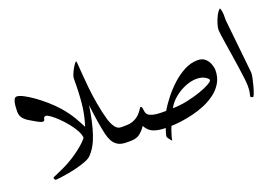

<svg xmlns="http://www.w3.org/2000/svg" viewBox="-107 -1002 2019 1414"><g transform="rotate(-20 902.5 -295.5)"><path d="M480.5 -167.5Q480.5 -161.1 478.8 -151.9Q477.1 -142.6 472.7 -135.3Q470.2 -131.3 463.1 -125Q456.1 -118.7 441.4 -118.7Q433.1 -118.7 430.2 -124.8Q427.2 -130.9 427.2 -136.2Q427.2 -162.6 409.7 -195.8Q392.1 -229 365.2 -262.5Q338.4 -295.9 309.3 -324.2Q280.3 -352.5 256.1 -369.9Q231.9 -387.2 221.2 -387.2Q207.5 -387.2 204.6 -379.2Q201.7 -371.1 199.5 -362.8Q197.3 -354.5 185.5 -354.5Q177.7 -354.5 164.1 -360.8Q150.4 -367.2 141.6 -372.1Q110.8 -389.2 86.4 -404.5Q62 -419.9 47.6 -439.7Q33.2 -459.5 33.2 -491.2Q33.2 -511.7 35.6 -535.9Q38.1 -560.1 45.4 -577.6Q52.7 -595.2 67.9 -595.2Q86.4 -595.2 119.6 -578.1Q152.8 -561 192.9 -532.5Q232.9 -503.9 272.5 -469.2Q312 -434.6 343.8 -398.9Q390.6 -346.2 421.4 -293Q452.1 -239.7 466.8 -209.5Q470.7 -201.2 475.6 -187.3Q480.5 -173.3 480.5 -167.5ZM774.4 -59.6Q774.4 -49.3 772.2 -35.4Q770 -21.5 762.2 -10.7Q754.4 0 737.3 0H712.9Q670.4 0 645 -15.6Q619.6 -31.2 606 -57.4Q592.3 -83.5 585 -114.7Q573.2 -167 564.5 -223.1Q555.7 -279.3 546.9 -353Q529.3 -229 499.3 -137.9Q469.2 -46.9 418.9 2.4Q404.3 17.1 373.3 29.1Q342.3 41 304.4 50.8Q266.6 60.5 229.7 67.1Q192.9 73.7 165.5 77.1Q138.2 80.6 128.9 80.6Q125.5 80.6 121.6 72.5Q117.7 64.5 117.7 60.1Q117.7 58.1 142.8 47.9Q168 37.6 206.5 19.5Q245.1 1.5 285.6 -23.4Q348.6 -63 396.5 -106.9Q444.3 -150.9 466.3 -216.3Q492.2 -296.9 500.5 -380.4Q508.8 -463.9 508.8 -574.7Q508.8 -587.4 516.4 -606.4Q523.9 -625.5 534.4 -644.3Q544.9 -663.1 554.4 -675.8Q564 -688.5 567.9 -688.5Q570.3 -688.5 572.5 -659.9Q574.7 -631.3 578.1 -582.5Q581.5 -533.7 588.1 -471.7Q594.7 -409.7 606.4 -342.5Q618.2 -275.4 636.2 -211.4Q648.4 -170.9 667.2 -145Q686 -119.1 712.9 -119.1H737.3Q754.4 -119.1 762.2 -108.6Q770 -98.1 772.2 -84.2Q774.4 -70.3 774.4 -59.6Z M1509.8 -277.3Q1509.8 -222.2 1485.8 -180.4Q1461.9 -138.7 1422.1 -108.4Q1382.3 -78.1 1333.7 -57.6Q1285.2 -37.1 1234.9 -25.1Q1184.6 -13.2 1140.1 -7.6Q1095.7 -2 1064.9 -1.5Q1061 6.8 1054 26.9Q1046.9 46.9 1040.8 68.1Q1034.7 89.4 1033.7 101.1Q1030.8 101.1 1023.7 92.5Q1016.6 84 1010 74Q1003.4 64 1003.4 59.1Q1003.4 52.7 1009 33.4Q1014.6 14.2 1020 -1.5Q968.3 -1.5 928.7 -15.6Q889.2 -29.8 865.7 -73.7Q846.7 -44.4 819.6 -22.2Q792.5 0 746.6 0H722.2Q696.8 0 690.9 -17.3Q685.1 -34.7 685.1 -59.6Q685.1 -88.4 690.9 -103.8Q696.8 -119.1 722.2 -119.1H746.6Q789.6 -119.1 817.6 -132.8Q845.7 -146.5 862.1 -164.6Q878.4 -182.6 886.7 -196.3Q895 -210 898.9 -210Q907.7 -210 909.9 -195.1Q912.1 -180.2 914.6 -166.5Q918.9 -144 940.7 -134Q962.4 -124 989.5 -121.3Q1016.6 -118.7 1038.6 -118.7H1065.9Q1090.3 -160.2 1127.4 -207.5Q1164.6 -254.9 1210.2 -296.4Q1255.9 -337.9 1306.6 -364.3Q1357.4 -390.6 1410.2 -390.6Q1446.8 -390.6 1468.5 -371.1Q1490.2 -351.6 1500 -325Q1509.8 -298.3 1509.8 -277.3ZM1446.8 -222.2Q1446.8 -232.9 1421.4 -248.5Q1396 -264.2 1354 -264.2Q1314.9 -264.2 1269 -246.1Q1223.1 -228 1182.9 -195.6Q1142.6 -163.1 1119.1 -120.1Q1174.3 -120.6 1231.7 -132.6Q1289.1 -144.5 1337.9 -161.4Q1386.7 -178.2 1416.7 -195.1Q1446.8 -211.9 1446.8 -222.2Z M1751.5 -169.9Q1751.5 -153.8 1745.6 -125.2Q1739.7 -96.7 1731.4 -66.9Q1723.1 -37.1 1715.3 -16.6Q1707.5 3.9 1703.1 3.9Q1696.8 3.9 1690.4 0.7Q1684.1 -2.4 1684.1 -7.3Q1684.1 -11.2 1689.2 -30Q1694.3 -48.8 1694.3 -88.4Q1694.3 -107.9 1689.7 -146Q1685.1 -184.1 1678.2 -232.4Q1671.4 -280.8 1663.3 -331.5Q1655.3 -382.3 1648.2 -427.5Q1641.1 -472.7 1636.7 -504.2Q1632.3 -535.6 1632.3 -544.9Q1632.3 -565.4 1642.1 -596.4Q1651.9 -627.4 1666.5 -654.8Q1681.2 -682.1 1696.3 -692.4Q1701.7 -684.1 1704.3 -667.7Q1707 -651.4 1707 -641.1V-595.7Z"/></g></svg>

Font: Scheherazade New SemiBold
Style: Regular
Weight: 600
Designer: SIL International
Foundry: SIL International
Version: Version 4.000